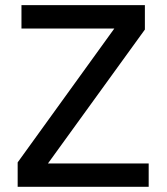

<svg xmlns="http://www.w3.org/2000/svg" viewBox="-20 -718 640 738"><path d="M551.5 -89.8H164.4L536.9 -604.4V-698.2H62.5V-608.3H419.4L47.9 -93.8V0H551.5Z"/></svg>

Font: Margiela Mono Medium
Style: Regular
Weight: 500
Designer: Mike Abbink, Paul van der Laan, Pieter van Rosmalen
Foundry: Bold Monday
Version: Version 2.003 2021